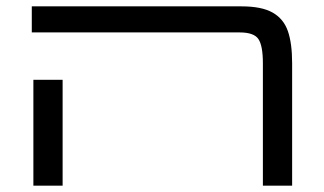

<svg xmlns="http://www.w3.org/2000/svg" viewBox="-20 -584 1019 604"><path d="M807 -385Q807 -440 793 -461Q779 -482 734 -482H80V-564H740Q803 -564 837.5 -544.5Q872 -525 885.5 -486.5Q899 -448 899 -385V0H807ZM85 -333H177V0H85Z"/></svg>

Font: Fira GO
Style: Regular
Weight: 400
Designer: Carrois Corporate
Foundry: Carrois Corporate GbR
Version: Version 0.300